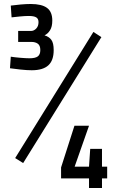

<svg xmlns="http://www.w3.org/2000/svg" viewBox="-20 -820 604 962"><path d="M139 -468Q116 -468 83 -471.5Q50 -475 30 -478L34 -536Q52 -533 81.5 -530.5Q111 -528 128 -528Q157 -528 169.5 -537.5Q182 -547 182 -569Q182 -592 169.5 -601Q157 -610 137 -610H71V-665H136Q150 -665 161.5 -677Q173 -689 173 -709Q173 -726 161.5 -733Q150 -740 124 -740Q106 -740 80 -737.5Q54 -735 38 -733L34 -792Q55 -795 83.5 -797.5Q112 -800 134 -800Q189 -800 215.5 -780.5Q242 -761 242 -717Q242 -686 230.5 -668Q219 -650 203 -643Q226 -636 237.5 -620Q249 -604 249 -569Q249 -517 222 -492.5Q195 -468 139 -468ZM96 -3 56 -28 448 -660 488 -634ZM426 122V74H286V19L353 -190H426L354 15H426L432 -74H491V15H517V74H491V122Z"/></svg>

Font: Cairo
Style: Regular
Weight: 400
Designer: Mohamed Gaber, Accademia di Belle Arti di Urbino
Foundry: Kief Type Foundry, Accademia di Belle Arti di Urbino
Version: Version 3.120